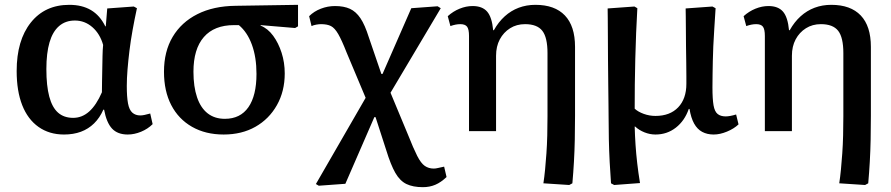

<svg xmlns="http://www.w3.org/2000/svg" viewBox="-20 -543 3688 795"><path d="M245 14Q184 14 139.5 -17.5Q95 -49 72 -107.5Q49 -166 49 -249Q49 -376 107.5 -449.5Q166 -523 267 -523Q320 -523 357 -501Q394 -479 416 -434H418L424 -508L534 -516L547 -509Q537 -463 529 -418.5Q521 -374 516 -333Q511 -292 508 -255Q505 -218 505 -187Q505 -142 510 -115Q515 -88 528 -76.5Q541 -65 561 -65Q568 -65 578 -67Q588 -69 602 -73L612 -29Q592 -9 564 2.5Q536 14 509 14Q467 14 444 -10.5Q421 -35 411 -89H408Q393 -55 369.5 -32Q346 -9 315 2.5Q284 14 245 14ZM283 -55Q320 -55 349.5 -81.5Q379 -108 402 -161Q402 -180 402.5 -205Q403 -230 403.5 -257.5Q404 -285 404.5 -311Q405 -337 407 -357Q394 -403 362.5 -430.5Q331 -458 290 -458Q251 -458 224.5 -435Q198 -412 185 -367.5Q172 -323 172 -257Q172 -188 184 -143Q196 -98 220.5 -76.5Q245 -55 283 -55Z M906 14Q831 14 775 -18Q719 -50 689 -108Q659 -166 659 -246Q659 -330 695 -390.5Q731 -451 797.5 -484.5Q864 -518 956 -519L1214 -523V-434L1202 -427L1059 -439V-437Q1089 -425 1111 -395Q1133 -365 1146 -324.5Q1159 -284 1159 -239Q1159 -165 1126.5 -107.5Q1094 -50 1037.5 -18Q981 14 906 14ZM911 -51Q975 -51 1008.5 -99Q1042 -147 1042 -237Q1042 -306 1023 -358Q1004 -410 969 -439H949Q867 -439 824 -389.5Q781 -340 781 -246Q781 -184 796 -140Q811 -96 840 -73.5Q869 -51 911 -51Z M1731 232Q1690 232 1663 219Q1636 206 1617 173Q1598 140 1579 78L1535 -58H1530L1410 218L1300 226L1288 219L1494 -138L1415 -326Q1395 -377 1380.5 -402Q1366 -427 1350.5 -435Q1335 -443 1309 -443Q1301 -443 1289.5 -441Q1278 -439 1270 -435L1260 -476Q1280 -496 1308.5 -507Q1337 -518 1367 -518Q1404 -518 1429 -506.5Q1454 -495 1472.5 -467.5Q1491 -440 1507 -389L1559 -237H1564L1683 -509L1792 -517L1805 -509L1597 -159L1669 14Q1692 72 1707.5 102.5Q1723 133 1739 144Q1755 155 1776 155Q1784 155 1794 152.5Q1804 150 1819 147L1829 190Q1806 212 1782.5 222Q1759 232 1731 232Z M2337 223 2230 216Q2234 190 2237 159Q2240 128 2242.5 92.5Q2245 57 2246 18Q2247 -21 2247 -62V-323Q2247 -388 2225.5 -415.5Q2204 -443 2154 -443Q2119 -443 2092 -426Q2065 -409 2049.5 -380Q2034 -351 2034 -312V0H1922V-394Q1922 -422 1914 -432.5Q1906 -443 1886 -443Q1867 -443 1845 -435L1834 -476Q1856 -496 1883 -507Q1910 -518 1937 -518Q1977 -518 1997 -495Q2017 -472 2022 -418H2025Q2044 -452 2070 -475.5Q2096 -499 2128 -511Q2160 -523 2197 -523Q2277 -523 2319 -479Q2361 -435 2361 -349V-64Q2361 -12 2360 35Q2359 82 2356.5 126.5Q2354 171 2350 216Z M2523 223 2510 216Q2507 176 2504.5 129Q2502 82 2501 33.5Q2500 -15 2500 -56Q2500 -74 2499.5 -111Q2499 -148 2498.5 -196.5Q2498 -245 2497.5 -296.5Q2497 -348 2497 -393Q2497 -438 2496.5 -469.5Q2496 -501 2496 -508L2607 -516L2619 -509Q2616 -460 2614 -407Q2612 -354 2610.5 -299.5Q2609 -245 2608.5 -192.5Q2608 -140 2608 -93Q2622 -80 2645.5 -71.5Q2669 -63 2694 -63Q2754 -63 2788 -98.5Q2822 -134 2822 -196Q2822 -204 2822 -227.5Q2822 -251 2821.5 -283.5Q2821 -316 2820.5 -351.5Q2820 -387 2820 -419.5Q2820 -452 2819.5 -475.5Q2819 -499 2819 -508L2930 -516L2943 -509Q2940 -461 2937.5 -422.5Q2935 -384 2933.5 -351.5Q2932 -319 2931.5 -290Q2931 -261 2930.5 -234.5Q2930 -208 2930 -181Q2930 -133 2934.5 -107Q2939 -81 2951.5 -71Q2964 -61 2985 -61Q2993 -61 3004 -63Q3015 -65 3028 -69L3038 -28Q3019 -10 2990 2Q2961 14 2935 14Q2908 14 2887.5 3Q2867 -8 2854 -31.5Q2841 -55 2835 -92H2832Q2815 -43 2778.5 -14.5Q2742 14 2694 14Q2671 14 2648.5 5Q2626 -4 2610 -19H2608Q2609 19 2611.5 56.5Q2614 94 2618.5 133Q2623 172 2630 215Z M3562 223 3455 216Q3459 190 3462 159Q3465 128 3467.5 92.5Q3470 57 3471 18Q3472 -21 3472 -62V-323Q3472 -388 3450.5 -415.5Q3429 -443 3379 -443Q3344 -443 3317 -426Q3290 -409 3274.5 -380Q3259 -351 3259 -312V0H3147V-394Q3147 -422 3139 -432.5Q3131 -443 3111 -443Q3092 -443 3070 -435L3059 -476Q3081 -496 3108 -507Q3135 -518 3162 -518Q3202 -518 3222 -495Q3242 -472 3247 -418H3250Q3269 -452 3295 -475.5Q3321 -499 3353 -511Q3385 -523 3422 -523Q3502 -523 3544 -479Q3586 -435 3586 -349V-64Q3586 -12 3585 35Q3584 82 3581.5 126.5Q3579 171 3575 216Z"/></svg>

Font: Literata 18pt Medium
Style: Regular
Weight: 500
Designer: Latin by Veronika Burian and Jose Scaglione. Greek by Irene Vlachou. Cyrillic by Vera Evstafieva.
Foundry: TypeTogether
Version: Version 3.103;gftools[0.9.29]